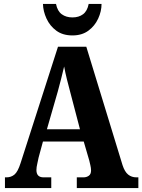

<svg xmlns="http://www.w3.org/2000/svg" viewBox="-20 -950 719 970"><path d="M5 0V-54H13Q36 -54 53 -68Q70 -82 84 -126L273 -714H416L599 -116Q610 -82 627.5 -68Q645 -54 669 -54H679V0H368V-54H402Q417 -54 428.5 -62Q440 -70 440 -89Q440 -101 436.5 -115.5Q433 -130 431 -139L403 -235H197L175 -154Q173 -142 168.5 -123.5Q164 -105 164 -91Q164 -54 200 -54H239V0ZM217 -297H384L335 -484Q326 -517 318 -549.5Q310 -582 304 -614Q297 -583 288.5 -550.5Q280 -518 272 -488ZM346 -771Q297 -771 264.5 -795Q232 -819 215 -856Q198 -893 197 -930H263Q270 -894 292 -878Q314 -862 346 -862Q378 -862 399.5 -878Q421 -894 428 -930H493Q493 -893 476 -856Q459 -819 426.5 -795Q394 -771 346 -771Z"/></svg>

Font: Noto Serif Bengali Condensed ExtraBold
Style: Regular
Weight: 800
Width: 3
Designer: Juan Bruce, Universal Thirst, Indian Type Foundry and the Monotype Design Team.
Foundry: Monotype Imaging Inc.
Version: Version 2.003; ttfautohint (v1.8.4.7-5d5b)